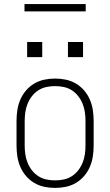

<svg xmlns="http://www.w3.org/2000/svg" viewBox="-20 -913 540 941"><path d="M250 8Q223 8 197 2.5Q171 -3 148 -16.5Q125 -30 107.5 -50.5Q90 -71 79.5 -95.5Q69 -120 65 -146.5Q61 -173 61 -200V-320Q61 -347 65 -373.5Q69 -400 79.5 -424.5Q90 -449 107.5 -469.5Q125 -490 148 -503.5Q171 -517 197 -522.5Q223 -528 250 -528Q277 -528 303 -522.5Q329 -517 352 -503.5Q375 -490 392.5 -469.5Q410 -449 420.5 -424.5Q431 -400 435 -373.5Q439 -347 439 -320V-200Q439 -173 435 -146.5Q431 -120 420.5 -95.5Q410 -71 392.5 -50.5Q375 -30 352 -16.5Q329 -3 303 2.5Q277 8 250 8ZM250 -29Q272 -29 293 -33.5Q314 -38 332 -49.5Q350 -61 363.5 -78.5Q377 -96 385 -116Q393 -136 396 -157Q399 -178 399 -200V-320Q399 -342 396 -363Q393 -384 385 -404Q377 -424 363.5 -441.5Q350 -459 332 -470.5Q314 -482 293 -486.5Q272 -491 250 -491Q228 -491 207 -486.5Q186 -482 168 -470.5Q150 -459 136.5 -441.5Q123 -424 115 -404Q107 -384 104 -363Q101 -342 101 -320V-200Q101 -178 104 -157Q107 -136 115 -116Q123 -96 136.5 -78.5Q150 -61 168 -49.5Q186 -38 207 -33.5Q228 -29 250 -29ZM313 -633V-707H387V-633ZM113 -633V-707H187V-633ZM100 -857V-893H400V-857Z"/></svg>

Font: Iosevka SS04 Extralight
Style: Regular
Weight: 200
Monospace: yes
Designer: Belleve Invis
Foundry: Belleve Invis
Version: Version 19.0.0; ttfautohint (v1.8.4)